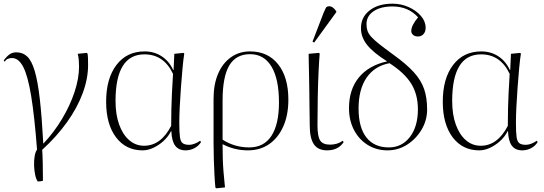

<svg xmlns="http://www.w3.org/2000/svg" viewBox="-20 -802 2953 1042"><path d="M185 183Q176 171 171 147.5Q166 124 165 97Q164 70 168 46Q172 22 181 10Q167 -173 149 -282Q131 -391 106 -439Q81 -487 45 -487Q16 -487 6 -467L0 -474Q19 -499 34 -508.5Q49 -518 69 -518Q104 -518 128 -495Q152 -472 168.5 -416.5Q185 -361 196 -265Q207 -169 215 -22Q274 -85 317.5 -158Q361 -231 385 -304Q409 -377 409 -441Q409 -459 407.5 -476.5Q406 -494 402 -510L451 -515L455 -511Q457 -501 457.5 -486.5Q458 -472 458 -448Q458 -375 428.5 -295.5Q399 -216 343 -138Q287 -60 209 11Q211 36 212 84Q213 132 213 179Q211 180 202 181.5Q193 183 185 183Z M754 14Q663 14 609.5 -57Q556 -128 556 -250Q556 -376 612 -449.5Q668 -523 765 -523Q817 -523 857.5 -496.5Q898 -470 920 -422H922L926 -510L976 -515L980 -511Q975 -480 970.5 -431Q966 -382 962 -327.5Q958 -273 955.5 -222.5Q953 -172 953 -136Q953 -84 956.5 -58.5Q960 -33 972 -24.5Q984 -16 1007 -16Q1020 -16 1036 -22Q1052 -28 1066 -38L1071 -31Q1058 -10 1035.5 2Q1013 14 987 14Q950 14 931 -11Q912 -36 910 -90H908Q893 -60 867 -36.5Q841 -13 811.5 0.5Q782 14 754 14ZM762 -11Q853 -11 909 -119Q909 -169 910 -209Q911 -249 913 -293.5Q915 -338 919 -401Q869 -507 764 -507Q607 -507 607 -254Q607 -181 626.5 -126.5Q646 -72 681 -41.5Q716 -11 762 -11Z M1154 220 1149 216Q1146 189 1144 149.5Q1142 110 1140.5 64.5Q1139 19 1139 -26V-266Q1139 -344 1163.5 -401.5Q1188 -459 1233 -491Q1278 -523 1337 -523Q1434 -523 1489.5 -453Q1545 -383 1545 -261Q1545 -178 1517.5 -116Q1490 -54 1441 -20Q1392 14 1325 14Q1253 14 1189 -19H1188Q1188 22 1189 57.5Q1190 93 1193 130Q1196 167 1201 215ZM1333 -2Q1412 -2 1453 -64.5Q1494 -127 1494 -246Q1494 -373 1453.5 -440.5Q1413 -508 1337 -508Q1261 -508 1224.5 -447Q1188 -386 1188 -256V-44Q1253 -2 1333 -2Z M1755 14Q1706 14 1683.5 -19Q1661 -52 1661 -122Q1661 -132 1660.5 -162Q1660 -192 1659.5 -233.5Q1659 -275 1658.5 -320Q1658 -365 1657 -405.5Q1656 -446 1655.5 -474.5Q1655 -503 1655 -510L1711 -515L1715 -511Q1712 -477 1709 -415Q1706 -353 1704.5 -276.5Q1703 -200 1703 -122Q1703 -62 1717.5 -39.5Q1732 -17 1771 -17Q1811 -17 1840 -38L1845 -31Q1816 14 1755 14ZM1685 -571 1676 -576 1736 -732Q1744 -751 1748.5 -759.5Q1753 -768 1768 -768Q1777 -768 1785.5 -762Q1794 -756 1805 -741V-736Z M2083 14Q2023 14 1975.5 -15.5Q1928 -45 1901 -97Q1874 -149 1874 -215Q1874 -316 1927.5 -381.5Q1981 -447 2081 -469Q2006 -516 1972.5 -558Q1939 -600 1939 -649Q1939 -709 1986 -745.5Q2033 -782 2110 -782Q2157 -782 2198 -763.5Q2239 -745 2264.5 -715.5Q2290 -686 2290 -651Q2290 -630 2278.5 -617Q2267 -604 2248 -604Q2232 -604 2222 -612.5Q2212 -621 2212 -634Q2212 -664 2249 -708Q2196 -767 2110 -767Q2046 -767 2007.5 -741Q1969 -715 1969 -671Q1969 -652 1974 -636Q1979 -620 1994 -603Q2009 -586 2038 -563Q2067 -540 2115 -505Q2186 -454 2225.5 -410.5Q2265 -367 2281.5 -319.5Q2298 -272 2298 -208Q2298 -149 2268 -98.5Q2238 -48 2189.5 -17Q2141 14 2083 14ZM2090 -2Q2161 -2 2204.5 -58.5Q2248 -115 2248 -209Q2248 -289 2212 -347.5Q2176 -406 2094 -459Q2013 -444 1969.5 -380.5Q1926 -317 1926 -213Q1926 -110 1968.5 -56Q2011 -2 2090 -2Z M2581 14Q2490 14 2436.5 -57Q2383 -128 2383 -250Q2383 -376 2439 -449.5Q2495 -523 2592 -523Q2644 -523 2684.5 -496.5Q2725 -470 2747 -422H2749L2753 -510L2803 -515L2807 -511Q2802 -480 2797.5 -431Q2793 -382 2789 -327.5Q2785 -273 2782.5 -222.5Q2780 -172 2780 -136Q2780 -84 2783.5 -58.5Q2787 -33 2799 -24.5Q2811 -16 2834 -16Q2847 -16 2863 -22Q2879 -28 2893 -38L2898 -31Q2885 -10 2862.5 2Q2840 14 2814 14Q2777 14 2758 -11Q2739 -36 2737 -90H2735Q2720 -60 2694 -36.5Q2668 -13 2638.5 0.5Q2609 14 2581 14ZM2589 -11Q2680 -11 2736 -119Q2736 -169 2737 -209Q2738 -249 2740 -293.5Q2742 -338 2746 -401Q2696 -507 2591 -507Q2434 -507 2434 -254Q2434 -181 2453.5 -126.5Q2473 -72 2508 -41.5Q2543 -11 2589 -11Z"/></svg>

Font: Literata 72pt ExtraLight
Style: Regular
Weight: 200
Designer: Latin by Veronika Burian and Jose Scaglione. Greek by Irene Vlachou. Cyrillic by Vera Evstafieva.
Foundry: TypeTogether
Version: Version 3.002